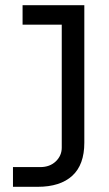

<svg xmlns="http://www.w3.org/2000/svg" viewBox="-20 -720 420 740"><path d="M125 0H30V-76H135Q172 -76 195 -98Q218 -120 218 -151V-625H67V-700H305V-170Q305 -85 258.5 -42.5Q212 0 125 0Z"/></svg>

Font: Share Tech
Style: Regular
Weight: 400
Designer: Ralph du Carrois
Foundry: Carrois Type Design
Version: Version 1.100